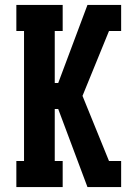

<svg xmlns="http://www.w3.org/2000/svg" viewBox="-20 -755 540 775"><path d="M46 0V-105H77V-630H46V-735H233V-630H201V-420H215L333 -735H469V-630H420L313 -368L420 -105H469V0H333L215 -315H201V-105H233V0Z"/></svg>

Font: Iosevka Curly Slab Extrabold
Style: Regular
Weight: 800
Monospace: yes
Designer: Belleve Invis
Foundry: Belleve Invis
Version: Version 22.1.2; ttfautohint (v1.8.4)